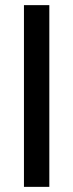

<svg xmlns="http://www.w3.org/2000/svg" viewBox="-20 -727 285 747"><path d="M73.2 0H171.9V-707H73.2Z"/></svg>

Font: FAU Chimera Medium
Style: Regular
Weight: 500
Version: Version 1.002;hotconv 1.0.117;makeotfexe 2.5.65602